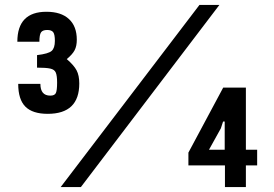

<svg xmlns="http://www.w3.org/2000/svg" viewBox="-20 -755 1108 775"><path d="M172.5 -295.5Q300 -295.5 300 -418Q300 -450.5 289.2 -471Q278.5 -491.5 249.5 -516.5Q272.5 -535.5 281.2 -552.2Q290 -569 290 -594.5Q290 -649 258.2 -678.2Q226.5 -707.5 167.5 -707.5Q50 -707.5 50 -586.5H139Q139 -614.5 145.5 -624.2Q152 -634 170.5 -634Q188 -634 194.8 -625Q201.5 -616 201.5 -590Q201.5 -561 188.5 -549.5Q175.5 -538 129.5 -532.5V-482Q165.5 -482 182.8 -478.2Q200 -474.5 205.2 -462Q210.5 -449.5 210.5 -421.5Q210.5 -390 205.5 -379.5Q200.5 -369 183 -369Q143 -369 143 -416.5H53.5Q53.5 -353.5 82.5 -324.5Q111.5 -295.5 172.5 -295.5ZM225 0H306.5L865.5 -735H785ZM888 0H972.5V-87.5H1018V-150.5H972.5V-401.5H881L740.5 -139V-87.5H888ZM823.5 -150.5 871.5 -237 880.5 -264.5H887V-150.5Z"/></svg>

Font: League Gothic SemiExpanded
Style: Regular
Weight: 400
Width: 6
Designer: The League of Moveable Type
Version: Version 1.600; ttfautohint (v1.8.3)